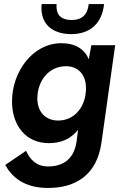

<svg xmlns="http://www.w3.org/2000/svg" viewBox="-20 -717 618 951"><path d="M217.5 214C356 214 460 149 482.5 -10.5L550.5 -493H432.5L419.5 -423C400.5 -472 354.5 -503 284 -503C141 -503 39.5 -360 39.5 -215C39.5 -96.5 107 -8 222 -8C278.5 -8 327 -25.5 366.5 -73.5L359.5 -17.5C346 83 278 107.5 218.5 107.5C158 107.5 127.5 70.5 109 30L6 100C39.5 161 100.5 214 217.5 214ZM165 -229C165 -318 223 -389 306.5 -389C370 -389 406 -345 406 -280C406 -190.5 351 -120 268.5 -120C204 -120 165 -164.5 165 -229ZM185.5 -667C191 -585 252.5 -548 333.5 -548C423.5 -548 485.5 -599 495.5 -697H419.5C414 -645.5 387.5 -618 335.5 -618C288.5 -618 264.5 -637 260.5 -674C259.5 -681 259.5 -689 260.5 -697H186.5C184.5 -682.5 185 -672.5 185.5 -667Z"/></svg>

Font: HK Grotesk
Style: Bold Italic
Weight: 700
Italic angle: -16°
Designer: Alfredo Marco Pradil
Foundry: Hanken Design Co.
Version: Version 3.001;FEAKit 1.0